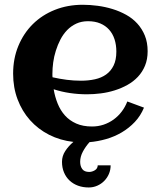

<svg xmlns="http://www.w3.org/2000/svg" viewBox="-20 -598 686 821"><path d="M453.1 108.9Q453.1 128.4 445.8 145.5Q438.5 162.6 425.8 175.5Q413.1 188.5 396 196Q378.9 203.6 359.4 203.6Q334.5 203.6 313.7 196Q293 188.5 277.6 174.1Q262.2 159.7 253.7 139.4Q245.1 119.1 245.1 93.8Q245.1 68.8 259.3 47.4Q273.4 25.9 293.9 8.8Q237.3 2.4 189.9 -21.7Q142.6 -45.9 108.4 -84.2Q74.2 -122.6 55.2 -173.1Q36.1 -223.6 36.1 -283.2Q36.1 -347.7 58.6 -401.9Q81.1 -456.1 120.6 -495.1Q160.2 -534.2 214.8 -555.9Q269.5 -577.6 334 -577.6Q365.2 -577.6 397.9 -573.2Q430.7 -568.8 461.4 -559.3Q492.2 -549.8 519.5 -534.7Q546.9 -519.5 567.1 -497.3Q587.4 -475.1 599.4 -445.8Q611.3 -416.5 611.3 -378.9Q611.3 -344.2 600.1 -317.1Q588.9 -290 569.6 -269.5Q550.3 -249 524.9 -234.9Q499.5 -220.7 470.7 -211.7Q441.9 -202.6 411.4 -198.7Q380.9 -194.8 352.1 -194.8Q315.4 -194.8 279.8 -200Q244.1 -205.1 209.5 -216.3Q214.8 -184.1 226.6 -155Q238.3 -126 257.8 -104.2Q277.3 -82.5 305.9 -69.8Q334.5 -57.1 373.5 -57.1Q399.4 -57.1 422.9 -64.9Q446.3 -72.8 465.8 -86.9Q485.4 -101.1 500.2 -120.6Q515.1 -140.1 524.4 -164.1L595.7 -137.7Q581.1 -102.5 556.4 -76.4Q531.7 -50.3 500.7 -32Q469.7 -13.7 434.1 -3.4Q398.4 6.8 362.8 9.8Q346.2 28.3 334.5 50Q322.8 71.8 322.8 93.8Q322.8 112.8 331.8 125Q340.8 137.2 361.3 137.2Q373.5 137.2 385.5 130.1Q397.5 123 397.9 108.9ZM204.6 -267.6Q234.9 -260.7 265.1 -256.8Q295.4 -252.9 326.2 -252.9Q358.4 -252.9 386 -259Q413.6 -265.1 433.8 -279.5Q454.1 -293.9 465.8 -317.9Q477.5 -341.8 477.5 -377.4Q477.5 -406.2 469.7 -430.2Q461.9 -454.1 446.5 -471.2Q431.2 -488.3 408.7 -497.8Q386.2 -507.3 356.4 -507.3Q328.6 -507.3 306.4 -497.1Q284.2 -486.8 267.3 -469.5Q250.5 -452.1 238.5 -429.2Q226.6 -406.2 218.8 -381.3Q210.9 -356.4 207.5 -331.1Q204.1 -305.7 204.1 -283.2Q204.1 -279.3 204.1 -275.4Q204.1 -271.5 204.6 -267.6Z"/></svg>

Font: Aclonica
Style: Regular
Weight: 400
Version: Version 1.001